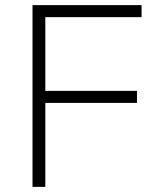

<svg xmlns="http://www.w3.org/2000/svg" viewBox="-20 -730 640 750"><path d="M107 0V-710H533V-663H157V-375H515V-328H157V0Z"/></svg>

Font: Geist Mono ExtraLight
Style: Regular
Weight: 200
Monospace: yes
Designer: Basement.studio, Andrés Briganti, Mateo Zaragoza
Foundry: Basement.studio, Vercel, Andrés Briganti, Guido Ferreyra, Mateo Zaragoza
Version: Version 1.500; ttfautohint (v1.8.4.7-5d5b)